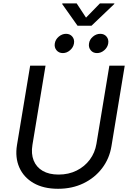

<svg xmlns="http://www.w3.org/2000/svg" viewBox="-20 -1122 779 1153"><path d="M328.6 11.7Q241.2 11.7 181.6 -22.7Q122.1 -57.1 95.9 -116.7Q69.8 -176.3 82 -251L161.1 -727.5H253.4L174.8 -252Q166 -198.7 182.1 -158.4Q198.2 -118.2 236.3 -95.9Q274.4 -73.7 332 -73.7Q392.1 -73.7 440.2 -97.7Q488.3 -121.6 519.3 -163.3Q550.3 -205.1 559.1 -258.3L636.7 -727.5H729L649.4 -244.6Q637.2 -169.4 593 -111.6Q548.8 -53.7 481 -21Q413.1 11.7 328.6 11.7ZM562.5 -803.2Q538.6 -803.2 524.7 -820.3Q510.7 -837.4 514.6 -861.3Q518.1 -885.3 538.1 -902.1Q558.1 -918.9 582 -918.9Q606 -918.9 619.9 -902.1Q633.8 -885.3 629.9 -861.3Q626 -837.4 606.2 -820.3Q586.4 -803.2 562.5 -803.2ZM357.4 -803.2Q333.5 -803.2 319.3 -820.3Q305.2 -837.4 309.1 -861.3Q313 -885.3 333 -902.1Q353 -918.9 376.5 -918.9Q400.4 -918.9 414.3 -902.1Q428.2 -885.3 424.3 -861.3Q420.4 -837.4 400.6 -820.3Q380.9 -803.2 357.4 -803.2ZM440.4 -1101.6 496.6 -1016.1 580.1 -1101.6H667L666 -1097.7L529.3 -967.3H445.8L353.5 -1097.7L354.5 -1101.6Z"/></svg>

Font: Inter 16pt
Style: Italic
Weight: 400
Italic angle: -9.3988°
Version: Version 4.001;git-66647c0bb